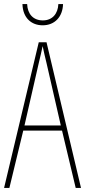

<svg xmlns="http://www.w3.org/2000/svg" viewBox="-20 -921 417 941"><path d="M289 -901H266C264 -854 237 -821 190 -821C143 -821 115 -852 113 -901H90C92 -832 135 -797 189 -797C248 -797 287 -838 289 -901ZM351 0H377L208 -714H170L0 0H26L94 -281H284ZM208 -612 278 -306H100L170 -612C178 -646 183 -666 189 -695C195 -666 200 -645 208 -612Z"/></svg>

Font: Noto Sans Sinhala ExtraCondensed Thin
Style: Regular
Weight: 100
Width: 2
Designer: Jelle Bosma - Monotype Design Team
Foundry: Monotype Imaging Inc.
Version: Version 2.006